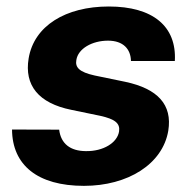

<svg xmlns="http://www.w3.org/2000/svg" viewBox="-20 -573 602 603"><path d="M391.3 -381.4H529.1C535.2 -490.4 460.2 -552.6 321.7 -552.6C186.1 -552.6 87 -491.8 70 -389.9C55.8 -305 100.9 -248.9 204.2 -228L295.1 -209.2C341.6 -198.9 357.6 -185.4 354 -160.5C348.7 -125 304.7 -97.3 249.3 -98.4C201 -98.7 171.2 -121.4 165.8 -165.8L17.8 -166.2C18.5 -54.7 97.7 10.7 243.6 10.7C381.4 10.7 490.8 -57.5 508.5 -162.3C521.7 -244.3 475.5 -294.4 373.2 -316.1L277.3 -335.9C228.7 -346.6 215.6 -361.5 219.8 -384.6C225.1 -420.1 269.2 -445.3 319.2 -445.3C367.2 -445.3 390.6 -418.7 391.3 -381.4Z"/></svg>

Font: Magic Ui Pro
Style: Bold Italic
Weight: 700
Italic angle: -9.39999°
Designer: Stefan Endress, Andreas Faust
Version: Version 1.000;FEAKit 1.0